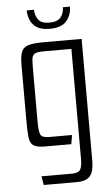

<svg xmlns="http://www.w3.org/2000/svg" viewBox="-55 -657 507 868"><g transform="rotate(-5 198.0 -223.5)"><path d="M108 173 101 133H240Q269 133 277.5 118.5Q286 104 286 72V-429H159Q130 -429 119 -422Q108 -415 106.5 -398.5Q105 -382 105 -353V-115Q105 -69 112.5 -55Q120 -41 152 -41H255L248 0H128Q92 0 76.5 -10.5Q61 -21 58 -48Q55 -75 55 -127V-377Q55 -416 63 -436Q71 -456 94 -463Q117 -470 162 -470H336V84Q336 130 319 151.5Q302 173 257 173ZM196 -528Q158 -528 137 -542.5Q116 -557 108 -578Q100 -599 100 -620H133Q133 -595 147 -575.5Q161 -556 196 -556Q234 -556 249 -574.5Q264 -593 264 -620H296Q296 -582 273 -555Q250 -528 196 -528Z"/></g></svg>

Font: Smooch Sans
Style: Regular
Weight: 400
Designer: Robert E. Leuschke
Foundry: Robert E. Leuschke
Version: Version 1.010; ttfautohint (v1.8.3)